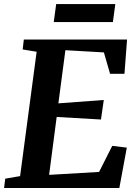

<svg xmlns="http://www.w3.org/2000/svg" viewBox="-26 -941 691 961"><path d="M-5.6 0 0.2 -46.7 74.6 -59.5 157.4 -682 87.5 -693.4 93.2 -743H609.9L597 -571.5H524.9L494 -678.7L301.3 -689.7L266.2 -423.7L493.4 -440.6L479.4 -342.8L257.7 -355.6L219.8 -65.8L470 -80.5L535.8 -210.9L608.7 -202.1L571.3 0ZM255.2 -920.5H551.1L539 -830.4H243Z"/></svg>

Font: Merriweather Light
Style: Italic
Weight: 300
Italic angle: -7.8°
Designer: Eben Sorkin
Foundry: Eben Sorkin
Version: Version 2.101